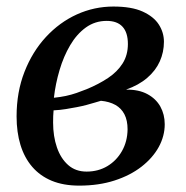

<svg xmlns="http://www.w3.org/2000/svg" viewBox="-20 -572 584 602"><path d="M228.5 10Q179 10 142.2 -5.2Q105.5 -20.5 81 -49Q56.5 -77.5 44.2 -117.5Q32 -157.5 32 -207Q32 -283.5 56.8 -346.8Q81.5 -410 124 -456Q166.5 -502 221 -526.8Q275.5 -551.5 335.5 -551.5Q392.5 -551.5 427.2 -535.8Q462 -520 478 -495Q494 -470 494 -441Q494 -408.5 481 -379.5Q468 -350.5 441.5 -327.8Q415 -305 375 -291Q415 -291.5 442 -277Q469 -262.5 482.8 -237.8Q496.5 -213 496.5 -182.5Q496.5 -145.5 477.8 -111.2Q459 -77 423.8 -49.5Q388.5 -22 339 -6Q289.5 10 228.5 10ZM251.5 -34Q288 -34 316.8 -51.2Q345.5 -68.5 362.5 -98.5Q379.5 -128.5 380 -166.5Q380 -194.5 370.2 -213.5Q360.5 -232.5 341.8 -243Q323 -253.5 296.5 -256Q288.5 -254 276.8 -250.2Q265 -246.5 250.8 -242.8Q236.5 -239 220.5 -236Q204.5 -233 186.5 -230Q168.5 -227 148 -226Q147 -217 146.8 -207.8Q146.5 -198.5 146.5 -188Q146.5 -144.5 158.5 -109.8Q170.5 -75 193.8 -54.5Q217 -34 251.5 -34ZM149 -265.5Q169 -267.5 186.5 -271.2Q204 -275 220 -280.5Q236 -286 252 -292.5Q289.5 -308 318.8 -327.5Q348 -347 364.5 -373.2Q381 -399.5 381 -434Q381 -470 364.2 -488.2Q347.5 -506.5 314.5 -506.5Q278 -506.5 249.2 -485.8Q220.5 -465 200 -430.2Q179.5 -395.5 166.8 -352.5Q154 -309.5 149 -265.5Z"/></svg>

Font: Merriweather 60pt Medium
Style: Italic
Weight: 500
Italic angle: -7.8°
Version: Version 2.101